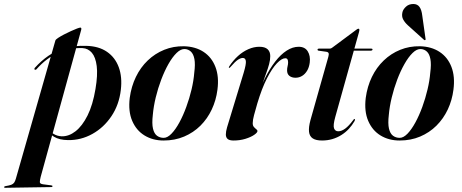

<svg xmlns="http://www.w3.org/2000/svg" viewBox="-127 -676 2251 936"><path d="M269 -531 71.5 185.5Q67 203 67.2 211.8Q67.5 220.5 83.5 222.5L122 227.5Q126 228 127.5 229Q129 230 129 232Q129 233.5 127.2 234.8Q125.5 236 122.5 236L-101.5 239.5Q-104 239.5 -105.5 238.8Q-107 238 -107 236Q-107 234.5 -105.5 233.2Q-104 232 -101 231.5Q-82 228.5 -72.2 224.8Q-62.5 221 -57.8 214Q-53 207 -49.5 194.5L143 -478.5Q144.5 -483.5 156.2 -491.2Q168 -499 184.8 -507.8Q201.5 -516.5 218.5 -524.2Q235.5 -532 248.2 -536.8Q261 -541.5 264.5 -541.5Q268 -541.5 269 -539Q270 -536.5 269 -531ZM50.5 -338Q48.5 -336 46.2 -335.8Q44 -335.5 42 -336.5Q40.5 -338 40.8 -340.8Q41 -343.5 43 -345.5Q73.5 -379.5 109 -404Q144.5 -428.5 190 -441.5Q235.5 -454.5 294 -452.5Q354.5 -451 394.5 -423.5Q434.5 -396 452 -348.2Q469.5 -300.5 462 -237.5Q453.5 -165 416.2 -109.5Q379 -54 323.2 -23Q267.5 8 204.5 7Q162.5 6.5 136.5 -9.2Q110.5 -25 96 -52.5L104.5 -56Q116 -34.5 133.8 -23.5Q151.5 -12.5 173.5 -11.5Q208.5 -10.5 241.2 -36Q274 -61.5 299.8 -113Q325.5 -164.5 338.5 -242.5Q350 -310.5 344.5 -354Q339 -397.5 320.8 -418.8Q302.5 -440 275.5 -441.5Q213 -444 155.8 -418.2Q98.5 -392.5 50.5 -338Z M770 -450.5Q826 -449 865.5 -423Q905 -397 923.2 -349.8Q941.5 -302.5 933 -238.5Q926.5 -187 905.2 -142Q884 -97 850 -63.2Q816 -29.5 770.5 -10.2Q725 9 670.5 9Q618 9 577.8 -15.5Q537.5 -40 517.5 -86.8Q497.5 -133.5 505.5 -199Q513 -254.5 535.5 -301Q558 -347.5 593.2 -381.2Q628.5 -415 673.5 -433.2Q718.5 -451.5 770 -450.5ZM671 -4Q689.5 -4 709.2 -24.5Q729 -45 747.5 -79Q766 -113 781.2 -154.8Q796.5 -196.5 806.8 -239.8Q817 -283 820 -321.5Q825.5 -363 820.8 -388Q816 -413 803.5 -424.5Q791 -436 774 -437Q754.5 -438 734 -418Q713.5 -398 694.2 -364Q675 -330 659 -287.8Q643 -245.5 632.2 -201Q621.5 -156.5 618 -116Q613 -73.5 618.8 -49Q624.5 -24.5 638.5 -14.2Q652.5 -4 671 -4Z M989.5 -345.5Q988.5 -345.5 988.5 -347.2Q988.5 -349 990.5 -352.5Q1009.5 -381.5 1033.2 -403Q1057 -424.5 1083.8 -436.2Q1110.5 -448 1137.5 -448Q1164.5 -448 1177.5 -436Q1190.5 -424 1190.5 -402.5Q1190.5 -384 1185 -363.5Q1179.5 -343 1170.2 -317.8Q1161 -292.5 1150 -260.8Q1139 -229 1128 -187.5L1123 -189.5Q1141 -247 1164.5 -294.2Q1188 -341.5 1214.8 -376Q1241.5 -410.5 1270.5 -429.2Q1299.5 -448 1329 -448Q1359.5 -448 1373.2 -425.8Q1387 -403.5 1383 -371Q1380 -347.5 1370 -331Q1360 -314.5 1345.5 -305.8Q1331 -297 1313.5 -297Q1295.5 -297 1284 -306Q1272.5 -315 1272.5 -333Q1272.5 -343.5 1275 -353.2Q1277.5 -363 1277.5 -372Q1277.5 -381.5 1274.5 -386.8Q1271.5 -392 1263.5 -392Q1246.5 -392 1223 -367.5Q1199.5 -343 1174.5 -294.2Q1149.5 -245.5 1127.5 -172Q1118 -139 1111.5 -115Q1105 -91 1105 -75.5Q1105 -63.5 1110.8 -57Q1116.5 -50.5 1122.2 -46.2Q1128 -42 1128 -37Q1128 -29.5 1112 -18.5Q1096 -7.5 1069.2 0.8Q1042.5 9 1011.5 9Q991.5 9 982.8 1.5Q974 -6 974 -20.5Q974 -35 980 -55.5L1061 -321.5Q1073.5 -363.5 1071.5 -378.5Q1069.5 -393.5 1056.5 -393.5Q1046.5 -393.5 1033 -384.8Q1019.5 -376 997 -350Q995 -347 993.2 -346Q991.5 -345 989.5 -345.5Z M1464.5 -423.5 1426 -429Q1423 -429.5 1422 -431Q1421 -432.5 1421 -434Q1421 -436.5 1422.8 -437.8Q1424.5 -439 1427 -439H1479.5Q1483.5 -439 1486.5 -440Q1489.5 -441 1493 -444L1611.5 -532Q1613.5 -533.5 1615.8 -534.8Q1618 -536 1620.5 -536Q1623 -536 1624 -534.5Q1625 -533 1625 -530.5Q1625 -529 1624.5 -526.2Q1624 -523.5 1623 -519L1507.5 -106Q1496 -64.5 1501.5 -50.2Q1507 -36 1522 -36Q1538 -36 1555.8 -49Q1573.5 -62 1594 -89.5Q1597 -94 1598.5 -95.2Q1600 -96.5 1601.5 -96Q1603.5 -95.5 1603.5 -92.8Q1603.5 -90 1601 -85Q1589.5 -65 1573.5 -47.8Q1557.5 -30.5 1537.2 -17.8Q1517 -5 1493.2 2Q1469.5 9 1443 9Q1413.5 9 1397.8 -1.2Q1382 -11.5 1379.5 -33.5Q1377 -55.5 1386.5 -90.5L1473.5 -398.5Q1477 -411 1475 -416.5Q1473 -422 1464.5 -423.5ZM1574.5 -429 1580 -439H1683.5Q1689 -439 1689 -434.5Q1689 -432 1686.5 -430.5Q1684 -429 1680 -429Z M1920.5 -450.5Q1976.5 -449 2016 -423Q2055.5 -397 2073.8 -349.8Q2092 -302.5 2083.5 -238.5Q2077 -187 2055.8 -142Q2034.5 -97 2000.5 -63.2Q1966.5 -29.5 1921 -10.2Q1875.5 9 1821 9Q1768.5 9 1728.2 -15.5Q1688 -40 1668 -86.8Q1648 -133.5 1656 -199Q1663.5 -254.5 1686 -301Q1708.5 -347.5 1743.8 -381.2Q1779 -415 1824 -433.2Q1869 -451.5 1920.5 -450.5ZM1821.5 -4Q1840 -4 1859.8 -24.5Q1879.5 -45 1898 -79Q1916.5 -113 1931.8 -154.8Q1947 -196.5 1957.2 -239.8Q1967.5 -283 1970.5 -321.5Q1976 -363 1971.2 -388Q1966.5 -413 1954 -424.5Q1941.5 -436 1924.5 -437Q1905 -438 1884.5 -418Q1864 -398 1844.8 -364Q1825.5 -330 1809.5 -287.8Q1793.5 -245.5 1782.8 -201Q1772 -156.5 1768.5 -116Q1763.5 -73.5 1769.2 -49Q1775 -24.5 1789 -14.2Q1803 -4 1821.5 -4ZM1931.5 -600 1947.5 -487Q1948 -485.5 1948 -484Q1948 -482.5 1946.5 -481.5Q1945 -480 1943.2 -480.2Q1941.5 -480.5 1940.5 -481.5L1861.5 -552.5Q1847.5 -565 1838.8 -580.5Q1830 -596 1835 -617Q1838.5 -631 1852.5 -643.8Q1866.5 -656.5 1888 -656.5Q1908 -656.5 1918.2 -642Q1928.5 -627.5 1931.5 -600Z"/></svg>

Font: Fraunces 120pt SemiBold
Style: Italic
Weight: 600
Italic angle: -16°
Version: Version 1.000;[b76b70a41]